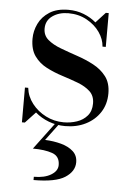

<svg xmlns="http://www.w3.org/2000/svg" viewBox="-52 -510 545 792"><g transform="rotate(5 220.5 -113.5)"><path d="M215 172.5Q215 136 183.5 125Q152 114 103 114L190 -2.5H207L150 74Q186 75.5 217 84Q248 92.5 267 109.8Q286 127 286 155Q286 192.5 247 217.8Q208 243 117 243V229.5Q161.5 229.5 188.2 213.2Q215 197 215 172.5ZM60.5 10H48.5V-134H62Q66 -98.5 88.8 -69.2Q111.5 -40 146 -22.5Q180.5 -5 220 -5Q248.5 -5 274.5 -13.8Q300.5 -22.5 317.2 -42Q334 -61.5 334 -93Q334 -124.5 314.2 -142.8Q294.5 -161 263.5 -172.8Q232.5 -184.5 197.8 -195.5Q163 -206.5 132 -222.5Q101 -238.5 81.5 -265.8Q62 -293 62 -337.5Q62 -369.5 76.5 -399.8Q91 -430 121.5 -449.5Q152 -469 199.5 -469Q234 -469 263.2 -457.5Q292.5 -446 314.5 -427L354 -470H366V-330H352.5Q350.5 -360.5 330.8 -389Q311 -417.5 277.2 -436.2Q243.5 -455 200.5 -455Q162 -455 135 -436Q108 -417 108 -383.5Q108 -355 128.8 -337.5Q149.5 -320 182 -307.8Q214.5 -295.5 251 -283.2Q287.5 -271 320 -253.8Q352.5 -236.5 373 -209.5Q393.5 -182.5 393.5 -139.5Q393.5 -95 371.5 -61.2Q349.5 -27.5 312 -8.8Q274.5 10 227 10Q191.5 10 159.2 -2.2Q127 -14.5 103 -35.5Z"/></g></svg>

Font: Bodoni* 16
Style: Regular
Weight: 400
Version: Version 2.2